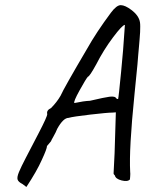

<svg xmlns="http://www.w3.org/2000/svg" viewBox="-20 -699 578 764"><path d="M448 -305H450Q452 -311 462 -414Q470 -491 477 -600Q467 -600 429.5 -550Q392 -500 363 -443Q336 -394 330 -394Q323 -387 297 -340Q271 -293 276 -289Q313 -297 338 -298Q398 -312 415 -314Q432 -316 439 -312Q444 -305 448 -305ZM515 -322Q493 -106 498 -15Q499 -8 498 3Q497 14 497 15Q488 25 464 19Q440 13 437 -1Q432 -5 432 -9.5Q432 -14 436 -90L441 -252L428 -251Q408 -251 339 -243Q270 -235 253 -230Q232 -230 208 -187Q202 -172 192.5 -155.5Q183 -139 183 -137L167 -118Q167 -107 146 -62Q127 -19 85 45L69 33Q53 25 50 15.5Q47 6 55.5 -14.5Q64 -35 82.5 -70.5Q101 -106 134.5 -170.5Q168 -235 168 -245Q164 -260 183 -269Q206 -292 221 -318Q233 -346 326 -504Q363 -570 421 -648Q444 -679 461 -678.5Q478 -678 502 -660Q533 -637 537 -610Q538 -604 538 -593Q538 -582 537.5 -571Q537 -560 535.5 -543Q534 -526 533 -513.5Q532 -501 530 -480Q528 -459 527 -443Q526 -427 515 -322Z"/></svg>

Font: Caveat
Style: Regular
Weight: 400
Designer: Pablo Impallari
Foundry: Creative Lab NY
Version: Version 1.096; ttfautohint (v1.3)